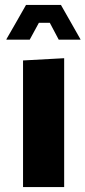

<svg xmlns="http://www.w3.org/2000/svg" viewBox="-20 -755 345 775"><path d="M44 -663 85 -735H226L267 -663ZM73 0V-511L238 -520H239V0ZM6 -595V-597L44 -663H137L100 -595ZM217 -595 181 -663H267L305 -596V-595Z"/></svg>

Font: Foldit
Style: Bold
Weight: 700
Version: Version 1.003